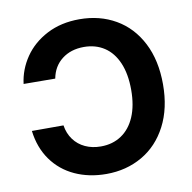

<svg xmlns="http://www.w3.org/2000/svg" viewBox="-81 -798 886 888"><g transform="rotate(-10 362.0 -353.5)"><path d="M345.7 -120.1Q400.9 -120.1 442.1 -147.7Q483.4 -175.3 505.9 -227.8Q528.3 -280.3 528.3 -353.5Q528.3 -428.2 505.9 -480.7Q483.4 -533.2 442.4 -560.1Q401.4 -586.9 346.7 -586.9Q285.6 -586.9 243.9 -554.7Q202.1 -522.5 191.4 -465.8L43 -466.8Q51.3 -533.7 90.3 -590.8Q129.4 -647.9 195.8 -682.4Q262.2 -716.8 348.6 -716.8Q443.8 -716.8 518.6 -673.6Q593.3 -630.4 635.5 -548.3Q677.7 -466.3 677.7 -353.5Q677.7 -241.2 635 -158.9Q592.3 -76.7 517.3 -33.4Q442.4 9.8 348.6 9.8Q267.1 9.8 201.2 -20.5Q135.3 -50.8 94 -108.6Q52.7 -166.5 43 -246.1H191.4Q197.3 -207.5 218.3 -179Q239.3 -150.4 272 -135.3Q304.7 -120.1 345.7 -120.1Z"/></g></svg>

Font: Pretendard GOV
Style: Bold
Weight: 700
Designer: Base glyphs from Inter by Rasmus Andersson; Hangeul glyphs from Noto Sans CJK(Source Han Sans) by Jang Soo-young and Kan
Foundry: Kil Hyung-jin
Version: Version 1.309